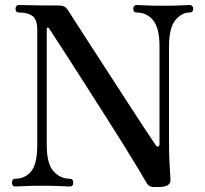

<svg xmlns="http://www.w3.org/2000/svg" viewBox="-20 -746 820 768"><path d="M615 2Q593 3 583.5 0.5Q574 -2 566 -15Q554 -36 529 -77.5Q504 -119 470 -173.5Q436 -228 398 -287.5Q360 -347 323 -405Q286 -463 254.5 -512Q223 -561 202 -593Q181 -625 176 -633Q174 -636 170.5 -635.5Q167 -635 167 -630V-166Q167 -90 194.5 -60.5Q222 -31 259 -31Q273 -31 273 -15Q273 0 259 0Q249 0 221.5 -1.5Q194 -3 150 -3Q98 -3 75 -1.5Q52 0 41 0Q28 0 28 -15Q28 -31 41 -31Q80 -31 104.5 -60.5Q129 -90 129 -165V-627Q129 -668 110 -682Q91 -696 56 -696Q42 -696 42 -712Q42 -717 45.5 -721.5Q49 -726 56 -726Q64 -726 101.5 -725Q139 -724 213 -724Q230 -724 238.5 -719Q247 -714 254 -702Q258 -695 278.5 -663.5Q299 -632 329 -585.5Q359 -539 394 -485Q429 -431 464 -377Q499 -323 529 -277Q559 -231 579 -201Q599 -171 603 -165Q608 -158 613 -160Q618 -162 618 -169V-560Q618 -634 592.5 -665Q567 -696 526 -696Q513 -696 513 -712Q513 -717 516.5 -721.5Q520 -726 526 -726Q537 -726 563 -724.5Q589 -723 634 -723Q677 -723 702.5 -724.5Q728 -726 738 -726Q745 -726 749 -721.5Q753 -717 753 -712Q753 -696 738 -696Q707 -696 681.5 -665.5Q656 -635 656 -559V-182Q656 -129 658 -96Q660 -63 662 -26Q663 -14 652 -6Q641 2 615 2Z"/></svg>

Font: Zen Old Mincho SemiBold
Style: Regular
Weight: 600
Version: Version 1.500